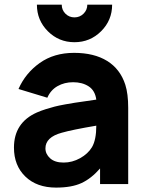

<svg xmlns="http://www.w3.org/2000/svg" viewBox="-20 -811 647 846"><path d="M364.7 -790.5H474.1Q474.1 -721.7 425.5 -673.3Q377 -625 308.1 -625Q239.3 -625 190.9 -673.3Q142.6 -721.7 142.6 -790.5H252Q252 -767.1 268.3 -750.7Q284.7 -734.4 308.1 -734.4Q331.5 -734.4 348.1 -750.7Q364.7 -767.1 364.7 -790.5ZM544.9 0H420.9V-68.8Q382.3 -24.4 339.1 -4.4Q295.9 15.6 227.1 15.6Q142.1 15.6 91.8 -33Q41.5 -81.5 41.5 -160.6Q41.5 -270.5 142.6 -315.4Q160.2 -323.2 182.1 -330.1Q204.1 -336.9 220.9 -341.3Q237.8 -345.7 267.6 -351.1Q297.4 -356.4 310.5 -358.4Q323.7 -360.4 359.6 -365.5Q395.5 -370.6 404.3 -372.1Q398.9 -412.1 370.8 -430.4Q342.8 -448.7 302.2 -448.7Q263.7 -448.7 233.4 -431.4Q203.1 -414.1 188.5 -380.4L61.5 -418.9Q92.3 -488.8 155 -533.4Q217.8 -578.1 306.2 -578.1Q394.5 -578.1 452.1 -542.5Q509.8 -506.8 532.2 -437.5Q544.9 -397.5 544.9 -335.4ZM385.3 -162.6Q404.3 -195.3 404.3 -257.3Q297.9 -239.3 252 -226.1Q180.2 -206.5 180.2 -157.2Q180.2 -132.3 200.9 -113.5Q221.7 -94.7 260.3 -94.7Q298.3 -94.7 333 -114Q367.7 -133.3 385.3 -162.6Z"/></svg>

Font: Manrope3 ExtraBold
Style: Bold
Weight: 800
Width: 4
Designer: Mikhail Sharanda
Foundry: Mikhail Sharanda
Version: Version 3.000;PS 003.000;hotconv 1.0.88;makeotf.lib2.5.64775